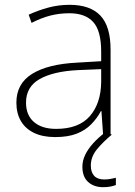

<svg xmlns="http://www.w3.org/2000/svg" viewBox="-20 -559 561 797"><path d="M269 -539Q354 -539 396.5 -494.5Q439 -450 439 -353V0H408L401 -98H399Q383 -68 358.5 -43Q334 -18 298 -4Q262 10 209 10Q157 10 121 -7.5Q85 -25 66.5 -57Q48 -89 48 -133Q48 -212 113.5 -252.5Q179 -293 300 -299L400 -305V-345Q400 -431 367 -467.5Q334 -504 268 -504Q227 -504 189.5 -494.5Q152 -485 111 -464L99 -498Q138 -516 180.5 -527.5Q223 -539 269 -539ZM304 -268Q202 -263 145 -231Q88 -199 88 -133Q88 -81 121 -52.5Q154 -24 213 -24Q307 -24 353 -77Q399 -130 400 -219V-272ZM357 128Q357 156 371 171Q385 186 413 186Q427 186 440 183.5Q453 181 461 179V209Q451 213 438 215.5Q425 218 408 218Q370 218 346 196.5Q322 175 322 133Q322 108 333.5 84Q345 60 366.5 36Q388 12 420 -12L444 0Q410 28 383.5 59.5Q357 91 357 128Z"/></svg>

Font: Noto Sans Armenian ExtraLight
Style: Regular
Weight: 250
Designer: Monotype Design Team
Foundry: Monotype Imaging Inc.
Version: Version 2.007